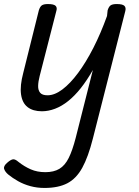

<svg xmlns="http://www.w3.org/2000/svg" viewBox="-40 -535 688 949"><path d="M167 15Q123 15 96.5 -5.5Q70 -26 64 -68.5Q58 -111 75 -175L152 -484Q158 -503 167.5 -509Q177 -515 197 -515Q226 -515 235 -506Q244 -497 238 -479L156 -159Q149 -132 148.5 -110.5Q148 -89 158.5 -76.5Q169 -64 195 -64Q230 -64 268.5 -93Q307 -122 346 -174.5Q385 -227 421.5 -298.5Q458 -370 489 -456L492 -484Q498 -503 507.5 -509Q517 -515 537 -515Q566 -515 575 -506Q584 -497 579 -479L419 150Q396 241 366.5 294.5Q337 348 292.5 371Q248 394 180 394Q143 394 110 385Q77 376 49.5 360.5Q22 345 0 327Q-15 314 -19.5 300Q-24 286 -4 269Q13 254 24 252.5Q35 251 51 265Q80 288 112 302Q144 316 184 316Q226 316 253.5 299.5Q281 283 299.5 246Q318 209 334 147L419 -189Q390 -138 359.5 -99.5Q329 -61 297 -35.5Q265 -10 232 2.5Q199 15 167 15Z"/></svg>

Font: Playwrite IS
Style: Regular
Weight: 400
Designer: Veronika Burian, José Scaglione
Foundry: TypeTogether
Version: Version 1.002